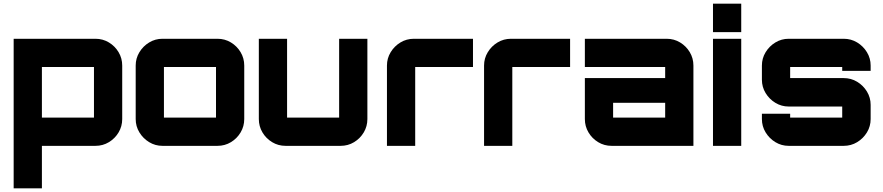

<svg xmlns="http://www.w3.org/2000/svg" viewBox="-20 -790 4785 1040"><path d="M54 230V-580H497Q537 -580 570 -560Q603 -540 622.5 -507Q642 -474 642 -435V-145Q642 -106 622.5 -73Q603 -40 570 -20Q537 0 497 0H207V230ZM207 -153H489Q489 -153 489 -153Q489 -153 489 -153V-427Q489 -427 489 -427Q489 -427 489 -427H207Q207 -427 207 -427Q207 -427 207 -427V-153Q207 -153 207 -153Q207 -153 207 -153Z M860 0Q821 0 788 -20Q755 -40 735 -73Q715 -106 715 -145V-435Q715 -474 735 -507Q755 -540 788 -560Q821 -580 860 -580H1158Q1198 -580 1231 -560Q1264 -540 1283.5 -507Q1303 -474 1303 -435V-145Q1303 -106 1283.5 -73Q1264 -40 1231 -20Q1198 0 1158 0H860ZM868 -153H1150Q1150 -153 1150 -153Q1150 -153 1150 -153V-427Q1150 -427 1150 -427Q1150 -427 1150 -427H868Q868 -427 868 -427Q868 -427 868 -427V-153Q868 -153 868 -153Q868 -153 868 -153Z M1527 0Q1487 0 1454 -20Q1421 -40 1401.5 -73Q1382 -106 1382 -145V-580H1535V-153Q1535 -153 1535 -153Q1535 -153 1535 -153H1817Q1817 -153 1817 -153Q1817 -153 1817 -153V-580H1970V-145Q1970 -106 1950.5 -73Q1931 -40 1898 -20Q1865 0 1825 0H1527Z M2076 0V-435Q2076 -474 2096 -507Q2116 -540 2149 -560Q2182 -580 2222 -580H2542V-427H2229Q2229 -427 2229 -427Q2229 -427 2229 -427V0Z M2602 0V-435Q2602 -474 2622 -507Q2642 -540 2675 -560Q2708 -580 2748 -580H3068V-427H2755Q2755 -427 2755 -427Q2755 -427 2755 -427V0Z M3293 0Q3253 0 3220 -20Q3187 -40 3167.5 -73Q3148 -106 3148 -145V-367H3583V-427Q3583 -427 3583 -427Q3583 -427 3583 -427H3148V-580H3591Q3631 -580 3664 -560Q3697 -540 3716.5 -507Q3736 -474 3736 -435V0ZM3301 -153H3583V-233H3301V-153Q3301 -153 3301 -153Q3301 -153 3301 -153Z M3842 0V-580H3995V0ZM3842 -616V-770H3995V-616Z M4252 0Q4213 0 4180 -20Q4147 -40 4127 -73Q4107 -106 4107 -145V-174H4260V-153Q4260 -153 4260 -153Q4260 -153 4260 -153H4542Q4542 -153 4542 -153Q4542 -153 4542 -153V-213Q4542 -213 4542 -213Q4542 -213 4542 -213H4252Q4213 -213 4180 -233Q4147 -253 4127 -286Q4107 -319 4107 -358V-435Q4107 -474 4127 -507Q4147 -540 4180 -560Q4213 -580 4252 -580H4550Q4590 -580 4623 -560Q4656 -540 4676 -507Q4696 -474 4696 -435V-406H4542V-427Q4542 -427 4542 -427Q4542 -427 4542 -427H4260Q4260 -427 4260 -427Q4260 -427 4260 -427V-367Q4260 -367 4260 -367Q4260 -367 4260 -367H4550Q4590 -367 4623 -347Q4656 -327 4676 -294Q4696 -261 4696 -222V-145Q4696 -106 4676 -73Q4656 -40 4623 -20Q4590 0 4550 0H4252Z"/></svg>

Font: Orbitron Black
Style: Regular
Weight: 900
Designer: Matt McInerney
Foundry: The League of Moveable Type
Version: Version 2.001